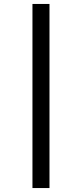

<svg xmlns="http://www.w3.org/2000/svg" viewBox="-20 -750 414 970"><path d="M144 200V-730H230V200Z"/></svg>

Font: SVN-Sora Variable
Style: Regular
Weight: 400
Designer: Jonathan Barnbrook, Julián Moncada
Foundry: Barnbrook Fonts
Version: Version 2.000 - Viet hoa boi STYLEno.1 Fonts